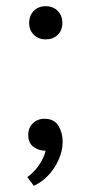

<svg xmlns="http://www.w3.org/2000/svg" viewBox="-20 -482 291 619"><path d="M89 117 68 89Q81 80 93 66.5Q105 53 114 37Q123 21 127 4Q105 4 88 -8.5Q71 -21 71 -47Q71 -71 87 -85.5Q103 -100 126 -99Q156 -98 169 -75.5Q182 -53 182 -25Q182 4 169 33Q156 62 135 84Q114 106 89 117ZM127 -355Q104 -355 89 -370Q74 -385 74 -408Q74 -424 81 -436.5Q88 -449 100 -455.5Q112 -462 127 -462Q151 -462 166 -447Q181 -432 181 -408Q181 -384 166 -369.5Q151 -355 127 -355Z"/></svg>

Font: Onest Light
Style: Regular
Weight: 300
Designer: Dmitri Voloshin, Andrey Kudryavtsev
Foundry: Dmitri Voloshin, Andrey Kudryavtsev
Version: Version 1.000;gftools[0.9.33]